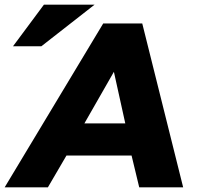

<svg xmlns="http://www.w3.org/2000/svg" viewBox="-30 -806 847 826"><path d="M536 -137 569 0H758L582 -705H414L-10 0H176L256 -137ZM460 -497 509 -275H333ZM26 -607H148L377 -786H159Z"/></svg>

Font: Geom ExtraBold
Style: Bold Italic
Weight: 800
Italic angle: -10°
Version: Version 1.102